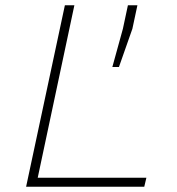

<svg xmlns="http://www.w3.org/2000/svg" viewBox="-20 -708 670 728"><path d="M79 0 226 -688H262L123 -34H535L527 0ZM406 -454 446 -599 465 -688H501L482 -599L431 -454Z"/></svg>

Font: Saira Expanded Thin
Style: Italic
Weight: 250
Width: 7
Italic angle: -12°
Designer: Hector Gatti with collaboration of the Omnibus-Type team
Foundry: Omnibus-Type
Version: Version 1.101